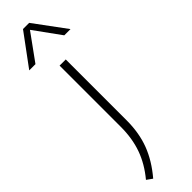

<svg xmlns="http://www.w3.org/2000/svg" viewBox="-388 -798 1013 1013"><g transform="rotate(-45 118.0 -292.0)"><path d="M23 230.5 -8.5 208Q45.5 143 70.5 72.8Q95.5 2.5 95.5 -83.5V-540.5H141.5V-86Q141.5 7.5 113 82.8Q84.5 158 23 230.5ZM-35.5 -636 95.5 -813.5H141.5L272.5 -636H226L118.5 -784.5L11 -636Z"/></g></svg>

Font: Encode Sans Expanded Expanded ExtraLight
Style: Regular
Weight: 200
Width: 7
Designer: Multiple Designers
Foundry: Impallari Type
Version: Version 3.000; ttfautohint (v1.8.3) -l 8 -r 50 -G 200 -x 14 